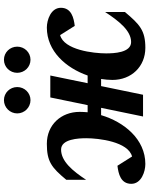

<svg xmlns="http://www.w3.org/2000/svg" viewBox="91 -854 775 998"><g transform="rotate(-90 479.0 -355.5)"><path d="M937 -427C937 -479 874 -500 834 -500C711 -500 624 -400 585 -288H545L585 -482H471L431 -288H394C395 -302 396 -315 396 -329C396 -427 328 -500 230 -500C138 -500 107 -476 43 -399V-296C89 -366 139 -426 200 -426C255 -426 259 -335 259 -295C259 -230 241 -77 164 -57L116 -133C74 -128 22 -116 22 -61C22 -9 85 12 125 12C254 12 344 -99 379 -218H417L372 0H485L530 -218H567C564 -198 562 -178 562 -159C562 -61 631 12 729 12C820 12 851 -18 915 -94V-197C870 -128 819 -62 759 -62C703 -62 700 -153 700 -192C700 -258 718 -411 795 -431L843 -355C884 -360 937 -372 937 -427ZM735 -654C735 -692 705 -723 667 -723C629 -723 599 -692 599 -654C599 -616 629 -585 667 -585C705 -585 735 -616 735 -654ZM525 -654C525 -692 495 -723 457 -723C419 -723 388 -692 388 -654C388 -616 419 -585 457 -585C495 -585 525 -616 525 -654Z"/></g></svg>

Font: Veleka
Style: Bold Italic
Weight: 700
Italic angle: -12°
Designer: Stefan Peev, Context Ltd, 2016; SIL International, 1997-2014.
Foundry: Stefan Peev, Context Ltd, 2016
Version: Version 5.000